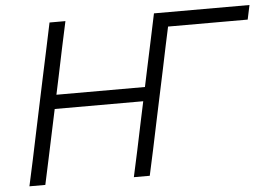

<svg xmlns="http://www.w3.org/2000/svg" viewBox="-51 -781 1185 848"><g transform="rotate(-5 542.0 -356.5)"><path d="M46 0Q59 -60.5 71 -115Q82.5 -170.5 96.5 -236.5L146.5 -473Q161 -540.5 173 -597Q184.5 -653 197.5 -713H268Q255 -653.5 243 -597Q231 -540.5 217 -472.5L200 -392.5H592.5L609.5 -473Q624 -540.5 636 -597Q647.5 -653 660.5 -713H1084L1070.5 -649.5H717.5Q708 -605.5 698.5 -561Q689 -516.5 678.5 -465L630 -236.5Q616 -170.5 604.5 -115Q592.5 -59.5 579.5 0H509Q522 -59.5 534 -115Q545.5 -170.5 559.5 -236.5L579.5 -330.5H187L167 -236.5Q153 -170.5 141.2 -115Q129.5 -59.5 116.5 0Z"/></g></svg>

Font: Heraclito Light
Style: Italic
Weight: 300
Italic angle: -12°
Designer: Kostas Bartsokas (font) & Cristiano Sobral (main changes)
Foundry: Kostas Bartsokas (font) & Cristiano Sobral (main changes)
Version: Version 1.00;July 8, 2020;FontCreator 13.0.0.2655 64-bit